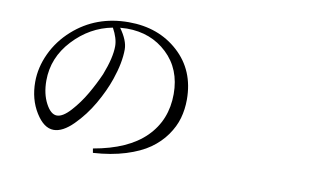

<svg xmlns="http://www.w3.org/2000/svg" viewBox="-72 -843 1645 995"><g transform="rotate(10 750.0 -345.5)"><path d="M455.1 -653.3Q336.9 -630.9 250 -537.6Q163.1 -444.3 163.1 -323.2Q163.1 -253.9 189.5 -204.1Q215.8 -154.3 248 -154.3Q279.3 -154.3 319.8 -199.2Q360.4 -244.1 392.1 -298.8Q423.8 -353.5 447.3 -407.2Q483.4 -500 483.4 -560.5Q483.4 -601.6 455.1 -653.3ZM465.8 3.9 461.9 -18.6Q642.6 -49.8 733.9 -140.6Q825.2 -231.4 825.2 -369.1Q825.2 -500 740.2 -580.6Q655.3 -661.1 528.3 -661.1Q515.6 -661.1 492.2 -659.2Q535.2 -599.6 535.2 -552.7Q535.2 -482.4 503.9 -391.6Q481.4 -326.2 441.4 -256.8Q401.4 -187.5 346.7 -132.8Q292 -78.1 244.1 -78.1Q192.4 -78.1 149.9 -147Q107.4 -215.8 107.4 -306.6Q107.4 -382.8 142.1 -457Q176.8 -531.2 240.2 -587.9Q360.4 -695.3 532.2 -695.3Q689.5 -695.3 793.5 -600.6Q897.5 -505.9 897.5 -352.5Q897.5 -300.8 884.3 -253.9Q871.1 -207 839.4 -162.1Q807.6 -117.2 759.3 -83Q710.9 -48.8 635.7 -25.4Q560.5 -2 465.8 3.9Z"/></g></svg>

Font: Bpmf Zihi Serif Regular
Style: Regular
Weight: 400
Foundry: But Ko
Version: Version 1.320